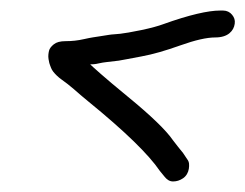

<svg xmlns="http://www.w3.org/2000/svg" viewBox="-20 -438 465 364"><path d="M425 -393C426 -400 424 -405 420 -410C416 -415 410 -418 403 -418H397C375 -418 339 -410 289 -392C281 -389 267 -385 248 -381C229 -377 216 -375 208 -374C200 -373 193 -373 187 -372C181 -371 174 -370 168 -369C162 -368 153 -367 140 -364C127 -361 116 -360 105 -360C94 -360 87 -358 82 -354C77 -350 74 -346 73 -342C72 -338 71 -332 72 -326C73 -320 74 -316 75 -314C76 -312 77 -307 81 -302C85 -297 90 -292 97 -287C104 -282 112 -276 120 -269C128 -262 137 -254 147 -246C217 -189 262 -145 283 -114L292 -103C296 -98 301 -94 308 -94C315 -94 321 -96 327 -100C333 -104 337 -111 338 -118C339 -125 339 -131 335 -136L327 -148C321 -155 315 -163 308 -172C295 -191 266 -219 222 -255C178 -291 155 -312 151 -316C154 -316 160 -316 168 -318C176 -320 189 -321 205 -323C212 -324 226 -327 248 -331C270 -335 294 -342 322 -352C350 -362 372 -367 388 -367C400 -367 409 -370 415 -375C421 -380 424 -386 425 -393Z"/></svg>

Font: AppleStorm
Style: Ita
Weight: 400
Foundry: Cannot Into Space Fonts
Version: Version 1.01